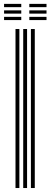

<svg xmlns="http://www.w3.org/2000/svg" viewBox="-20 -946 254 966"><path d="M135.5 0V-800H155V0ZM58 0V-800H77.5V0ZM96.8 0V-800H116.2V0ZM127.5 -910V-926.5H214V-910ZM0.5 -910V-926.5H87V-910ZM0.5 -877.5V-893.8H87V-877.5ZM127.5 -877.5V-893.8H214V-877.5ZM0.5 -845V-861.2H87V-845ZM127.5 -845V-861.2H214V-845Z"/></svg>

Font: Big Shoulders Inline Text SemiBold
Style: Regular
Weight: 600
Designer: Patric King
Foundry: XO Type Co
Version: Version 1.000